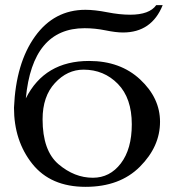

<svg xmlns="http://www.w3.org/2000/svg" viewBox="-20 -724 704 744"><path d="M311.5 0Q176.3 0 105.2 -89.1Q34.2 -178.2 34.2 -306.6Q41.5 -479.5 115.7 -582.8Q189.9 -686 311 -686Q347.2 -686 395.5 -676.5Q443.8 -667 484.4 -667Q559.1 -667 585.4 -704.1H610.4Q567.9 -598.1 456.5 -598.1Q429.2 -598.1 388.7 -606.4Q348.1 -614.7 307.6 -614.7Q105.5 -614.7 80.1 -342.8Q152.8 -487.8 325.2 -487.8Q446.3 -487.8 523.2 -416Q600.1 -344.2 600.1 -252Q600.1 -156.2 522.2 -78.1Q444.3 0 311.5 0ZM339.8 -35.2Q405.8 -35.2 448.2 -90.8Q490.7 -146.5 490.7 -242.2Q490.7 -343.8 436.8 -398.9Q382.8 -454.1 303.7 -454.1Q240.7 -454.1 192.9 -402.3Q145 -350.6 145 -261.7Q145 -140.1 206.8 -87.6Q268.6 -35.2 339.8 -35.2Z"/></svg>

Font: Almanac
Style: Regular
Weight: 400
Designer: Eden's Almanac
Version: Version 3.501;March 28, 2021;FontCreator 13.0.0.2683 64-bit